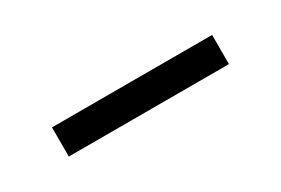

<svg xmlns="http://www.w3.org/2000/svg" viewBox="-5 -534 625 427"><g transform="rotate(-30 307.5 -320.5)"><path d="M102.1 -283.6V-358.5H513.3V-283.6Z"/></g></svg>

Font: FiraCode Nerd Font
Style: Regular
Weight: 400
Designer: Carrois Corporate, Edenspiekermann AG, Nikita Prokopov
Foundry: Carrois Corporate, Edenspiekermann AG, Nikita Prokopov
Version: Version 6.002;Nerd Fonts 3.4.0